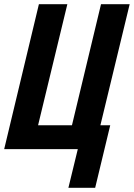

<svg xmlns="http://www.w3.org/2000/svg" viewBox="-31 -713 640 918"><path d="M296 185 341 0H-11L155 -693H291L151 -114H313L452 -693H589L449 -114H496L424 185Z"/></svg>

Font: Ubuntu Sans Mono
Style: Italic
Weight: 400
Italic angle: -13.5°
Monospace: yes
Designer: Dalton Maag Ltd
Foundry: Dalton Maag Ltd
Version: Version 1.006